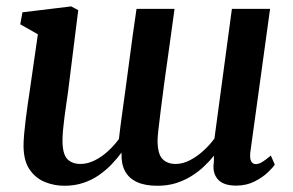

<svg xmlns="http://www.w3.org/2000/svg" viewBox="-20 -586 940 616"><path d="M198 -289Q195.5 -270 192.2 -249Q189 -228 186.5 -207.5Q184 -187 182.2 -168.5Q180.5 -150 180.5 -136Q180.5 -92.5 195.5 -76.2Q210.5 -60 238.5 -60Q261 -60 284 -71.5Q307 -83 327 -101.5Q347 -120 361.5 -140Q366 -179.5 371.8 -220.8Q377.5 -262 383 -302Q389 -345 394.5 -388.2Q400 -431.5 406 -474Q412 -516.5 418 -557.5H540Q531 -490 522.5 -430.5Q514 -371 507.2 -321.2Q500.5 -271.5 495.8 -233Q491 -194.5 488.2 -170Q485.5 -145.5 485.5 -136Q485.5 -92.5 501 -76.2Q516.5 -60 543.5 -60Q566.5 -60 589.5 -72Q612.5 -84 632.8 -102.5Q653 -121 668 -141.5L724 -557.5H846.5L783 -96.5Q781 -77 786 -68.2Q791 -59.5 800.5 -59.5Q809.5 -59.5 820 -65.5Q830.5 -71.5 849 -87L861.5 -58Q857 -50 840.2 -33.8Q823.5 -17.5 797.2 -4Q771 9.5 737.5 9.5Q696.5 9.5 678.8 -10.8Q661 -31 666 -65L666.5 -86.5Q652.5 -69 634.2 -51.8Q616 -34.5 593.2 -20.5Q570.5 -6.5 543.8 1.8Q517 10 485 10Q445 10 419.2 -2Q393.5 -14 381.2 -36.8Q369 -59.5 370 -92L369.5 -96Q355.5 -77 337.8 -58.5Q320 -40 297.5 -24.2Q275 -8.5 247.2 0.8Q219.5 10 186.5 10Q154 10 124.2 -2Q94.5 -14 75.2 -41.8Q56 -69.5 55.5 -117Q55.5 -134 57.5 -156.5Q59.5 -179 62.5 -203Q65.5 -227 68.8 -250.2Q72 -273.5 75 -292L101.5 -476L45 -508L52 -546.5L208.5 -565.5L231 -553.5Z"/></svg>

Font: Merriweather 24pt SemiBold
Style: Italic
Weight: 600
Italic angle: -7.8°
Version: Version 2.101